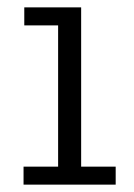

<svg xmlns="http://www.w3.org/2000/svg" viewBox="-20 -501 363 521"><path d="M43.9 0V-48.8H137.7V-432.1H45.9V-481H200.2V-48.8H293.9V0Z"/></svg>

Font: Anaheim
Style: Regular
Weight: 400
Designer: Vernon Adams
Foundry: Vernon Adams
Version: Version 2.001